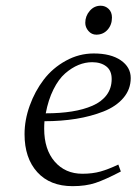

<svg xmlns="http://www.w3.org/2000/svg" viewBox="-20 -637 473 664"><path d="M64.9 -172.9Q64.9 -222.2 82.8 -271.7Q100.6 -321.3 131.3 -361.6Q162.1 -401.9 207.8 -427Q253.4 -452.1 304.2 -452.1Q363.3 -452.1 397.7 -428.5Q432.1 -404.8 432.1 -367.2Q432.1 -328.1 406.7 -298.3Q381.3 -268.6 337.9 -251.5Q294.4 -234.4 243.2 -226.1Q191.9 -217.8 133.8 -217.8Q132.8 -205.6 132.8 -191.9Q132.8 -120.1 169.2 -78.1Q205.6 -36.1 265.1 -36.1Q299.8 -36.1 327.6 -43.9Q355.5 -51.8 389.2 -67.9L397.9 -43.9Q343.8 -15.6 310.1 -4.4Q276.4 6.8 231 6.8Q152.8 6.8 108.9 -41.7Q64.9 -90.3 64.9 -172.9ZM138.2 -245.1Q188 -245.1 228.3 -251.5Q268.6 -257.8 300 -271.5Q331.5 -285.2 348.9 -308.6Q366.2 -332 366.2 -363.8Q366.2 -393.1 347.4 -407.5Q328.6 -421.9 298.8 -421.9Q274.9 -421.9 251.5 -412.4Q228 -402.8 205.3 -383.1Q182.6 -363.3 164.8 -327.6Q147 -292 138.2 -245.1ZM274.9 -558.1Q274.9 -581.5 290.3 -599.4Q305.7 -617.2 328.1 -617.2Q344.2 -617.2 355.7 -606.2Q367.2 -595.2 367.2 -576.2Q367.2 -551.3 352.1 -534.2Q336.9 -517.1 313 -517.1Q296.9 -517.1 285.9 -529.8Q274.9 -542.5 274.9 -558.1Z"/></svg>

Font: Dehuti Alt
Style: Italic
Weight: 400
Version: Version 1.2